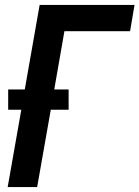

<svg xmlns="http://www.w3.org/2000/svg" viewBox="-20 -755 563 775"><path d="M11 0 66 -312H13V-394H80L140 -735H523L505 -629H240L199 -394H257V-312H185L130 0Z"/></svg>

Font: Iosevka SS08
Style: Bold Italic
Weight: 700
Italic angle: -10°
Monospace: yes
Designer: Belleve Invis
Foundry: Belleve Invis
Version: 2.1.0; ttfautohint (v1.8.2)